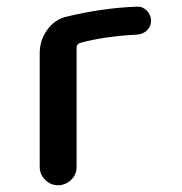

<svg xmlns="http://www.w3.org/2000/svg" viewBox="-20 -549 540 569"><path d="M97.7 -54.7V-391.6Q97.7 -429.7 120.1 -460.9Q142.6 -492.2 178.7 -500Q284.2 -525.4 385.7 -529.3Q402.3 -530.3 415 -517.6Q427.7 -504.9 427.7 -487.8Q427.7 -470.7 415.5 -459Q403.3 -447.3 384.8 -446.3Q289.1 -441.4 217.8 -421.9Q207 -418.9 207 -407.2V-54.7Q207 -31.2 190.4 -15.6Q173.8 0 151.9 0Q129.9 0 113.8 -16.1Q97.7 -32.2 97.7 -54.7Z"/></svg>

Font: Rounded-X Mgen+ 1mn medium
Style: Regular
Weight: 500
Designer: [Source Han Sans]
Ryoko NISHIZUKA  (kana & ideographs); Paul D. Hunt (Latin, Greek & Cyrillic); Wenlong ZHANG  (bopomofo
Version: Version 1.059.20150602